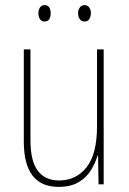

<svg xmlns="http://www.w3.org/2000/svg" viewBox="-20 -720 503 750"><path d="M385 -527V0H365L363 -112H361Q352 -82 334.5 -54Q317 -26 286.5 -8Q256 10 209 10Q73 10 73 -167V-527H99V-173Q99 -90 128 -52.5Q157 -15 211 -15Q277 -15 318 -66.5Q359 -118 359 -227V-527ZM130 -668Q130 -681 136 -690.5Q142 -700 154 -700Q167 -700 172.5 -691Q178 -682 178 -668Q178 -654 172.5 -645Q167 -636 154 -636Q142 -636 136 -645.5Q130 -655 130 -668ZM285 -669Q285 -681 291.5 -690.5Q298 -700 310 -700Q322 -700 328.5 -691Q335 -682 335 -669Q335 -655 329 -645.5Q323 -636 310 -636Q298 -636 291.5 -645.5Q285 -655 285 -669Z"/></svg>

Font: Noto Sans Bengali Condensed Thin
Style: Regular
Weight: 100
Width: 3
Designer: Joana Ranito - Universal Thirst; Jelle Bosma - Monotype Design Team
Foundry: Universal Thirst ehf.
Version: Version 3.000; ttfautohint (v1.8.4.7-5d5b)